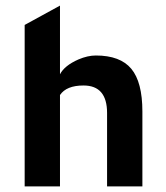

<svg xmlns="http://www.w3.org/2000/svg" viewBox="-20 -665 591 685"><path d="M68 -576 194 -645V-400Q210 -431 260 -453Q293 -467 322 -467Q409 -467 448.5 -419.5Q488 -372 488 -267V0H362V-262Q362 -360 278 -360Q217 -360 194 -326V0H68Z"/></svg>

Font: Tajawal
Style: Bold
Weight: 700
Designer: Boutros Fonts
Foundry: Created by Boutros International 2017
Version: Version 1.700